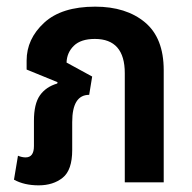

<svg xmlns="http://www.w3.org/2000/svg" viewBox="-20 -548 577 577"><path d="M96 9Q140 9 168.5 -14Q197 -37 197 -97V-181Q197 -263 248 -263L257 -318L180 -360Q181 -390 202 -410.5Q223 -431 265 -431Q355 -431 355 -328V0H472V-337Q472 -434 415.5 -481Q359 -528 266 -528Q165 -528 112.5 -479.5Q60 -431 60 -366V-339L153 -301L152 -297Q118 -287 100 -261.5Q82 -236 82 -185V-109Q82 -75 57 -75Q46 -75 34 -80L22 -8Q53 9 96 9Z"/></svg>

Font: Noto Sans Thai UI Condensed Semi
Style: Regular
Weight: 600
Width: 3
Designer: Monotype Design Team
Foundry: Monotype Imaging Inc.
Version: Version 1.901